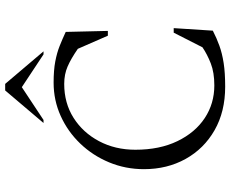

<svg xmlns="http://www.w3.org/2000/svg" viewBox="-96 -806 912 761"><g transform="rotate(-90 360.5 -426.0)"><path d="M397 10Q298 10 224.5 -32Q151 -74 110.5 -147Q70 -220 70 -312Q70 -385 97 -450Q124 -515 171.5 -564.5Q219 -614 281 -642Q343 -670 413 -670Q462 -670 496.5 -663.5Q531 -657 558.5 -646Q586 -635 614 -622L618 -455H599L547 -574Q508 -601 477 -614.5Q446 -628 408 -628Q332 -628 273.5 -591Q215 -554 181 -490Q147 -426 147 -346Q147 -250 181 -179.5Q215 -109 272.5 -71Q330 -33 402 -33Q453 -33 489 -47Q525 -61 553 -80L611 -194H629L619 -39Q590 -24 559.5 -13Q529 -2 490.5 4Q452 10 397 10ZM253 -710 382 -862H408L537 -710H525L395 -796L265 -710Z"/></g></svg>

Font: Spectral Light
Style: Regular
Weight: 300
Designer: Jean-Baptiste Levee
Foundry: Production Type
Version: Version 2.001